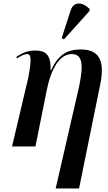

<svg xmlns="http://www.w3.org/2000/svg" viewBox="-20 -826 607 1083"><path d="M341 -604 484 -763 486 -775C447 -815 395 -821 378 -766L328 -611ZM294 237H426L546 -353C573 -489 536 -547 435 -547C375 -547 312 -529 269 -431H265C269 -523 231 -541 179 -541C132 -541 102 -525 72 -505L76 -496C98 -512 119 -521 132 -521C155 -521 160 -499 140 -390L48 0H180L243 -314C268 -440 317 -521 384 -521C442 -521 454 -471 426 -337Z"/></svg>

Font: Noto Serif Display SemiCondensed SemiBold
Style: Italic
Weight: 600
Width: 4
Italic angle: -12°
Designer: Monotype Design Team
Foundry: Monotype Imaging Inc.
Version: Version 2.009